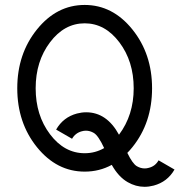

<svg xmlns="http://www.w3.org/2000/svg" viewBox="-20 -674 715 765"><path d="M317.4 -63.5Q359.4 -63.5 395 -84Q371.6 -134.3 353.5 -144.5Q338.4 -153.3 322.3 -153.3Q314 -153.3 305.7 -150.9Q280.3 -144 267.1 -121.1L203.6 -157.7Q231.9 -207 286.6 -221.7Q305.2 -226.6 323.2 -226.6Q405.3 -226.6 454.1 -137.2Q512.7 -215.3 512.7 -322.3Q512.7 -429.7 455.6 -505.4Q398.4 -581.1 317.4 -581.1Q236.3 -581.1 179.2 -505.4Q122.1 -429.7 122.1 -322.3Q122.1 -214.8 179.2 -139.2Q236.3 -63.5 317.4 -63.5ZM555.7 70.3Q521 70.3 488.8 51.8Q452.1 30.8 425.3 -17.1Q376 9.8 317.4 9.8Q206.1 9.8 127.4 -87.4Q48.8 -184.6 48.8 -322.3Q48.8 -459.5 127.4 -556.9Q206.1 -654.3 317.4 -654.3Q428.7 -654.3 507.3 -556.9Q585.9 -459.5 585.9 -322.3Q585.9 -184.6 507.3 -87.4Q497.6 -75.2 487.3 -64.9Q508.3 -21.5 525.4 -11.7Q540.5 -2.9 556.6 -2.9Q564.9 -2.9 573.2 -5.4Q598.6 -11.7 611.8 -35.2L675.3 1.5Q647 50.8 592.3 65.4Q573.7 70.3 555.7 70.3Z"/></svg>

Font: Catrinity
Style: Regular
Weight: 400
Designer: Alexander Lange
Foundry: High-Logic / Made with FontCreator
Version: Version 2.090;May 20, 2024;FontCreator 15.0.0.2974 64-bit